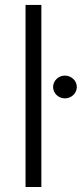

<svg xmlns="http://www.w3.org/2000/svg" viewBox="-20 -747 327 767"><path d="M145.2 -727.3H82V0H145.2ZM239.3 -354C265.3 -354 286.9 -374.6 286.9 -399.5C286.9 -424.4 265.3 -445 239.3 -445C213.4 -445 192.1 -424.4 192.1 -399.5C192.1 -374.6 213.4 -354 239.3 -354Z"/></svg>

Font: Karasuma Gothic
Style: Light
Weight: 300
Designer: Rasmus Andersson / Ryoko Nishizuka
Foundry: rsms
Version: Version 1.00